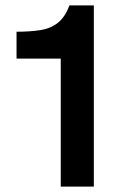

<svg xmlns="http://www.w3.org/2000/svg" viewBox="-20 -688 470 708"><path d="M204 0V-472H41V-571Q91 -571 129 -577Q167 -583 193.5 -604Q220 -625 236 -668H326V0Z"/></svg>

Font: Atkinson Hyperlegible Next SemiBold
Style: Regular
Weight: 600
Designer: Elliott Scott, Megan Eiswerth, Linus Boman, Theodore Petrosky, Letters from Sweden
Foundry: Applied Design Works, Letters from Sweden
Version: Version 2.001